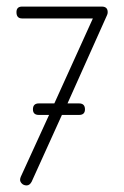

<svg xmlns="http://www.w3.org/2000/svg" viewBox="-20 -570 378 583"><path d="M47 -514Q30 -514 30 -533Q30 -550 47 -550H289Q307 -550 307 -533Q307 -528 305 -524L185 -256H220Q238 -256 238 -238Q238 -221 220 -221H168L76 -18Q70 -7 61 -7Q52 -7 46.5 -12.5Q41 -18 41 -24Q41 -28 43 -33L129 -221H98Q80 -221 80 -238Q80 -256 98 -256H145L262 -514Z"/></svg>

Font: Gruenewald VA
Style: Regular
Weight: 400
Designer: Peter Wiegel
Foundry: Peter Wiegel, nach dem Schriftentwurf von Dr. H. Gr¸newald
Version: Version 0.007